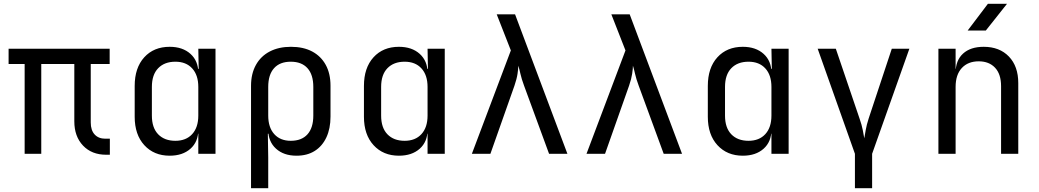

<svg xmlns="http://www.w3.org/2000/svg" viewBox="-20 -805 5440 1005"><path d="M536 5Q460 5 414.5 -43Q369 -91 369 -170V-470H196V0H109V-470H25V-550H554V-470H455V-164Q455 -123 475.5 -101Q496 -79 531 -79H555V5Z M868 10Q786 10 735.5 -45Q685 -100 685 -194V-355Q685 -450 735 -505Q785 -560 868 -560Q936 -560 977 -523Q1018 -486 1018 -424L1000 -445H1020L1018 -550H1108V0H1018V-105H1000L1018 -126Q1018 -63 977 -26.5Q936 10 868 10ZM898 -68Q954 -68 986 -103Q1018 -138 1018 -200V-350Q1018 -412 986 -447Q954 -482 898 -482Q841 -482 808 -448Q775 -414 775 -350V-200Q775 -136 808 -102Q841 -68 898 -68Z M1294 180V-356Q1294 -419 1319.5 -465Q1345 -511 1392 -535.5Q1439 -560 1503 -560Q1568 -560 1614 -535.5Q1660 -511 1685 -465.5Q1710 -420 1710 -356V-195Q1710 -132 1688.5 -86Q1667 -40 1627.5 -15Q1588 10 1532 10Q1465 10 1424.5 -27Q1384 -64 1384 -126L1402 -105H1382L1384 20V180ZM1502 -68Q1559 -68 1589.5 -102Q1620 -136 1620 -200V-350Q1620 -414 1589.5 -448Q1559 -482 1502 -482Q1445 -482 1414.5 -448Q1384 -414 1384 -350V-200Q1384 -138 1415.5 -103Q1447 -68 1502 -68Z M2068 10Q1986 10 1935.5 -45Q1885 -100 1885 -194V-355Q1885 -450 1935 -505Q1985 -560 2068 -560Q2136 -560 2177 -523Q2218 -486 2218 -424L2200 -445H2220L2218 -550H2308V0H2218V-105H2200L2218 -126Q2218 -63 2177 -26.5Q2136 10 2068 10ZM2098 -68Q2154 -68 2186 -103Q2218 -138 2218 -200V-350Q2218 -412 2186 -447Q2154 -482 2098 -482Q2041 -482 2008 -448Q1975 -414 1975 -350V-200Q1975 -136 2008 -102Q2041 -68 2098 -68Z M2450 0 2654 -541 2580 -730H2676L2950 0H2854L2723 -357Q2710 -392 2704 -419Q2698 -446 2693 -461Q2693 -446 2689 -419Q2685 -392 2673 -357L2547 0Z M3050 0 3254 -541 3180 -730H3276L3550 0H3454L3323 -357Q3310 -392 3304 -419Q3298 -446 3293 -461Q3293 -446 3289 -419Q3285 -392 3273 -357L3147 0Z M3868 10Q3786 10 3735.5 -45Q3685 -100 3685 -194V-355Q3685 -450 3735 -505Q3785 -560 3868 -560Q3936 -560 3977 -523Q4018 -486 4018 -424L4000 -445H4020L4018 -550H4108V0H4018V-105H4000L4018 -126Q4018 -63 3977 -26.5Q3936 10 3868 10ZM3898 -68Q3954 -68 3986 -103Q4018 -138 4018 -200V-350Q4018 -412 3986 -447Q3954 -482 3898 -482Q3841 -482 3808 -448Q3775 -414 3775 -350V-200Q3775 -136 3808 -102Q3841 -68 3898 -68Z M4455 180V0L4260 -550H4355L4479 -185Q4491 -151 4496 -124.5Q4501 -98 4504 -81Q4507 -98 4511.5 -124.5Q4516 -151 4527 -185L4648 -550H4740L4545 0V180Z M4892 0V-550H4982V-445H5001L4982 -424Q4982 -489 5021 -524.5Q5060 -560 5129 -560Q5212 -560 5261 -509Q5310 -458 5310 -370V0H5220V-354Q5220 -417 5188.5 -450.5Q5157 -484 5103 -484Q5047 -484 5014.5 -449Q4982 -414 4982 -350V0ZM5045 -645 5151 -785H5251L5140 -645Z"/></svg>

Font: JetBrains Mono
Style: Regular
Weight: 400
Monospace: yes
Designer: Philipp Nurullin, Konstantin Bulenkov
Foundry: JetBrains
Version: Version 2.305